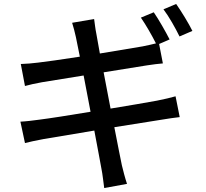

<svg xmlns="http://www.w3.org/2000/svg" viewBox="-20 -879 1040 969"><path d="M951 -723C933 -760 895 -822 869 -859L805 -832C833 -795 865 -738 886 -695ZM503 -514 721 -549C749 -553 783 -558 802 -559L783 -657L836 -680C816 -719 781 -781 756 -817L691 -790C716 -754 747 -700 767 -660C748 -655 724 -650 700 -645C661 -638 576 -624 484 -609C475 -660 468 -698 466 -710C461 -733 458 -764 455 -783L344 -764C351 -742 357 -719 363 -692C366 -678 373 -642 383 -593C292 -579 209 -567 172 -563C141 -559 113 -557 85 -556L106 -445C132 -452 158 -458 192 -464C227 -470 310 -483 402 -498L437 -315C329 -297 227 -281 178 -275C150 -271 108 -266 83 -265L106 -157C128 -163 158 -169 199 -177C246 -185 347 -202 456 -220C473 -128 488 -52 492 -27C498 2 501 35 506 70L621 49C611 19 602 -16 595 -45C589 -72 575 -146 557 -237C650 -252 738 -266 790 -274C828 -280 864 -286 887 -288L866 -393C843 -386 811 -379 772 -371C724 -362 635 -347 538 -331Z"/></svg>

Font: Noto Sans CJK JP Medium
Style: Regular
Weight: 500
Designer: Ryoko NISHIZUKA (kana & ideographs); Paul D. Hunt (Latin, Greek & Cyrillic); Wenlong ZHANG (bopomofo); Sandoll Communica
Foundry: Adobe Systems Incorporated
Version: Version 1.004;PS 1.004;hotconv 1.0.82;makeotf.lib2.5.63406